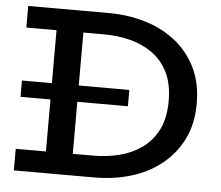

<svg xmlns="http://www.w3.org/2000/svg" viewBox="-50 -742 917 798"><g transform="rotate(5 408.5 -343.0)"><path d="M36 0V-90H361Q417 -90 468.5 -103Q520 -116 561.5 -145.5Q603 -175 627.5 -223.5Q652 -272 652 -343Q652 -415 627.5 -463.5Q603 -512 561.5 -541Q520 -570 468.5 -583Q417 -596 361 -596H36V-686H373Q450 -686 521 -665.5Q592 -645 647.5 -602.5Q703 -560 736 -495.5Q769 -431 769 -343Q769 -256 736 -191.5Q703 -127 647.5 -84Q592 -41 521 -20.5Q450 0 373 0ZM162 -53V-634H274V-53ZM37 -307V-375H485V-307Z"/></g></svg>

Font: BioRhyme Medium
Style: Regular
Weight: 500
Designer: Aoife Mooney
Foundry: Aoife Mooney Type
Version: Version 1.600;gftools[0.9.33]